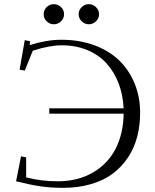

<svg xmlns="http://www.w3.org/2000/svg" viewBox="-20 -902 754 932"><path d="M58.1 -22 82 -143.1 106.9 -138.2V-41Q179.2 -22 259.8 -22Q358.4 -22 431.4 -64.7Q504.4 -107.4 541.7 -181.2Q579.1 -254.9 580.1 -350.1H219.2V-376H580.1Q577.1 -441.4 555.9 -496.8Q534.7 -552.2 497.6 -593.8Q460.4 -635.3 404.3 -658.7Q348.1 -682.1 278.8 -682.1Q219.7 -682.1 139.2 -655.8L100.1 -559.1L75.2 -564L100.1 -707L126 -702.1L124 -683.1Q207 -709 276.9 -709Q366.2 -709 439 -681.9Q511.7 -654.8 559.8 -607.4Q607.9 -560.1 634 -495.4Q660.2 -430.7 660.2 -355Q660.2 -293.5 646.2 -239.3Q632.3 -185.1 602.3 -139.2Q572.3 -93.3 528.8 -60.3Q485.4 -27.3 423.3 -8.8Q361.3 9.8 286.1 9.8Q225.1 9.8 174.8 2.2Q124.5 -5.4 58.1 -22ZM206.5 -798.6Q191.9 -813 191.9 -833Q191.9 -853 206.5 -867.4Q221.2 -881.8 241.2 -881.8Q261.2 -881.8 276.1 -867.4Q291 -853 291 -833Q291 -813 276.1 -798.6Q261.2 -784.2 241.2 -784.2Q221.2 -784.2 206.5 -798.6ZM376.5 -798.6Q361.8 -813 361.8 -833Q361.8 -853 376.5 -867.4Q391.1 -881.8 411.1 -881.8Q431.2 -881.8 446 -867.4Q460.9 -853 460.9 -833Q460.9 -813 446 -798.6Q431.2 -784.2 411.1 -784.2Q391.1 -784.2 376.5 -798.6Z"/></svg>

Font: Dehuti Alt
Style: Book
Weight: 400
Version: Version 1.2